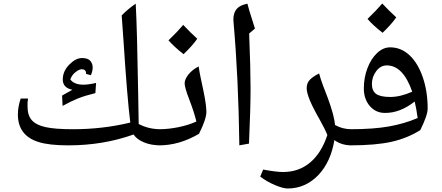

<svg xmlns="http://www.w3.org/2000/svg" viewBox="-20 -819 2521 1095"><path d="M470 -398 471 -404Q471 -410 465.5 -417Q460 -424 446 -424Q432 -424 411 -408Q390 -392 381 -366Q403 -336 455 -336Q484 -336 528 -346L524 -288Q463 -273 424.5 -257.5Q386 -242 337 -215L334 -274L393 -307Q338 -318 338 -365.5Q338 -413 375 -450.5Q412 -488 447 -488Q482 -488 495.5 -471.5Q509 -455 508.5 -433Q508 -411 498 -390ZM742 -52Q568 10 370 10Q260 10 200 -9Q82 -46 82 -166Q82 -210 98 -257H140Q136 -239 137 -212Q137 -161 161.5 -133.5Q186 -106 240 -94Q294 -82 396 -82Q566 -82 723 -120Q705 -266 685 -577L674 -731Q710 -768 754 -798Q762 -652 768 -289L771 -112Q827 -82 897 -82Q908 -82 908 -72V0Q908 10 897 10Q842 10 801 -7Q760 -24 742 -52Z M887 10Q877 10 877 0V-72Q877 -82 887 -82Q941 -82 999 -94Q1057 -106 1100 -126Q1087 -180 1060 -250Q1033 -320 1033 -343.5Q1033 -367 1055 -394.5Q1077 -422 1113 -440Q1118 -405 1125.5 -370.5Q1133 -336 1140 -302Q1157 -221 1157 -180.5Q1157 -140 1115 -56Q1003 10 887 10ZM1105 -598Q1079 -560 1027 -510Q973 -552 941 -589Q993 -639 1025 -677Q1065 -634 1105 -598Z M1401 -628Q1409 -425 1409 -313Q1409 -201 1400 0L1345 10Q1340 -374 1312 -691L1311 -708Q1311 -746 1330 -768Q1349 -790 1391 -798Q1403 -752 1413 -723L1434 -656Z M1481 148Q1555 162 1594 162Q1684 162 1748.5 108Q1813 54 1847 -49Q1833 -84 1801 -141Q1729 -266 1729 -316Q1729 -346 1748 -365Q1767 -384 1800 -400Q1808 -369 1822 -332Q1836 -295 1851 -256Q1886 -160 1891 -106Q1933 -82 1985 -82Q1995 -82 1995 -72V0Q1995 10 1985 10Q1928 10 1887 -20Q1867 104 1795 180Q1721 256 1621 256Q1594 256 1547 236Q1500 216 1464 188Z M2331 -296Q2279 -446 2186 -446Q2150 -446 2125.5 -413Q2101 -380 2101 -340.5Q2101 -301 2125 -283.5Q2149 -266 2206 -266Q2263 -266 2331 -296ZM2362 -146Q2355 -198 2345 -240Q2261 -174 2175 -175Q2123 -175 2089 -214.5Q2055 -254 2055 -315Q2055 -376 2075.5 -430Q2096 -484 2130.5 -516.5Q2165 -549 2205 -549Q2267 -549 2315 -504.5Q2363 -460 2391 -379Q2419 -298 2419 -200Q2419 -162 2377 -77Q2304 -31 2213.5 -10.5Q2123 10 1976 10Q1965 10 1965 -1V-70Q1965 -82 1976 -82Q2110 -82 2199 -98Q2288 -114 2362 -146ZM2240 -720Q2214 -682 2162 -632Q2108 -674 2076 -711Q2128 -761 2160 -799Q2200 -756 2240 -720Z"/></svg>

Font: Autonym
Style: Regular
Weight: 500
Version: Version 1.0.20131126